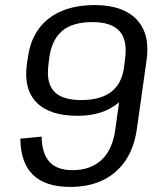

<svg xmlns="http://www.w3.org/2000/svg" viewBox="-20 -728 629 756"><path d="M519 -221Q509 -148 474.5 -96.5Q440 -45 385 -18.5Q330 8 257 8Q159 8 110 -39.5Q61 -87 60 -182L144 -190Q145 -124 174.5 -91Q204 -58 266 -58Q336 -58 379.5 -98Q423 -138 434 -218L472 -490H557ZM353 -708Q427 -708 476 -682.5Q525 -657 546 -609Q567 -561 557 -490L520 -467Q507 -373 445.5 -322.5Q384 -272 286 -272Q175 -272 123.5 -325Q72 -378 86 -477L90 -502Q99 -569 132.5 -614.5Q166 -660 221.5 -684Q277 -708 353 -708ZM344 -641Q266 -641 225 -606.5Q184 -572 174 -501L171 -475Q161 -403 192.5 -368.5Q224 -334 300 -334Q375 -334 417.5 -366Q460 -398 469 -466L472 -493Q483 -569 451 -605Q419 -641 344 -641Z"/></svg>

Font: Pathway Extreme SemiCondensed
Style: Italic
Weight: 400
Width: 4
Italic angle: -8°
Version: Version 1.001;gftools[0.9.26]